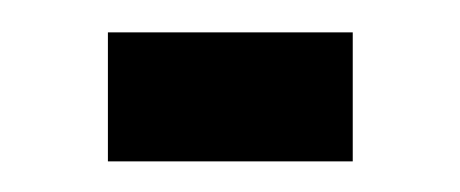

<svg xmlns="http://www.w3.org/2000/svg" viewBox="-20 -408 290 121"><path d="M48 -306.3V-387.6H202.3V-306.3Z"/></svg>

Font: Foldit Thin
Style: Regular
Weight: 100
Designer: Sophia Tai
Foundry: Sophia Tai
Version: Version 1.003